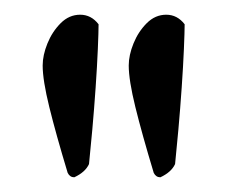

<svg xmlns="http://www.w3.org/2000/svg" viewBox="-20 -703 313 261"><path d="M89 -683Q104 -683 114 -670Q114 -660 113 -636.5Q112 -613 110 -584Q108 -555 105.5 -527Q103 -499 101 -480Q96 -469 81 -462Q75 -462 72 -468Q56 -521 47 -557.5Q38 -594 38 -614Q38 -628 44.5 -644Q51 -660 62.5 -671.5Q74 -683 89 -683ZM206 -683Q221 -683 231 -670Q231 -660 230 -636.5Q229 -613 227 -584Q225 -555 222.5 -527Q220 -499 218 -480Q213 -469 198 -462Q192 -462 189 -468Q173 -521 164 -557.5Q155 -594 155 -614Q155 -628 161.5 -644Q168 -660 179.5 -671.5Q191 -683 206 -683Z"/></svg>

Font: Amiri
Style: Italic
Weight: 400
Italic angle: 10°
Designer: Khaled Hosny
Version: Version 0.113